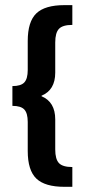

<svg xmlns="http://www.w3.org/2000/svg" viewBox="-20 -720 338 740"><path d="M258.8 -700.2V-624Q221.7 -624 207.3 -608.9Q192.9 -593.8 192.9 -556.2V-439.9Q192.9 -373 140.1 -351.1V-349.1Q192.9 -327.1 192.9 -259.8V-144Q192.9 -106.4 207.3 -91.3Q221.7 -76.2 258.8 -76.2V0H228Q153.3 0 120.1 -31.7Q86.9 -63.5 86.9 -138.2V-250Q86.9 -283.7 73.7 -297.9Q60.5 -312 27.8 -312V-388.2Q60.5 -388.2 73.7 -402.3Q86.9 -416.5 86.9 -450.2V-562Q86.9 -636.7 120.1 -668.5Q153.3 -700.2 228 -700.2Z"/></svg>

Font: BaseOne
Style: Regular
Weight: 400
Designer: Domenico Catapano
Foundry: Design by Basse
Version: Version 1.000;PS 001.001;hotconv 1.0.56